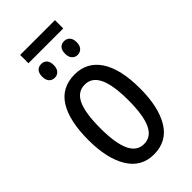

<svg xmlns="http://www.w3.org/2000/svg" viewBox="-251 -871 948 948"><g transform="rotate(-45 222.5 -397.5)"><path d="M221 10Q134 10 88 -65Q42 -140 42 -269Q42 -404 87 -475.5Q132 -547 223 -547Q309 -547 356 -476Q403 -405 403 -269Q403 -139 357.5 -64.5Q312 10 221 10ZM223 -61Q273 -61 297 -112.5Q321 -164 321 -269Q321 -373 297 -424.5Q273 -476 223 -476Q172 -476 148.5 -425Q125 -374 125 -269Q125 -165 149 -113Q173 -61 223 -61ZM344 -747H101V-805H344ZM183 -652Q183 -629 171.5 -616.5Q160 -604 143 -604Q124 -604 113 -616.5Q102 -629 102 -652Q102 -676 113 -688Q124 -700 143 -700Q161 -700 172 -688Q183 -676 183 -652ZM343 -652Q343 -629 331.5 -616.5Q320 -604 302 -604Q285 -604 273.5 -616.5Q262 -629 262 -652Q262 -676 273 -688Q284 -700 302 -700Q320 -700 331.5 -688Q343 -676 343 -652Z"/></g></svg>

Font: Noto Sans UI Cond
Style: Regular
Weight: 400
Width: 3
Designer: Monotype Design Team
Foundry: Monotype Imaging Inc.
Version: Version 1.001